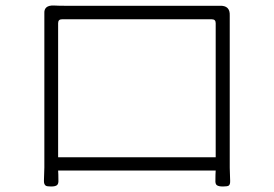

<svg xmlns="http://www.w3.org/2000/svg" viewBox="-20 -683 996 697"><path d="M166 -6Q150 -6 146 -9Q139 -14 139.5 -27.5Q140 -41 141 -75Q141 -104 141 -113V-599Q141 -617 141 -634Q139 -664 175 -663Q192 -662 219 -662H736Q757 -662 777 -662Q816 -664 814 -626Q814 -613 814 -599V-114Q814 -104 814 -74Q815 -40 815.5 -26.5Q816 -13 810 -9Q805 -6 789 -6Q774 -6 767.5 -10.5Q761 -15 762 -29Q762 -51 763 -64H477H191Q192 -52 192 -30Q193 -16 187 -11Q181 -6 166 -6ZM191 -112H477H763V-599Q763 -613 749 -613H205Q191 -613 191 -599Z"/></svg>

Font: GenSenRounded TW L
Style: Regular
Weight: 300
Version: Version 1.501;PS 1;hotconv 16.6.51;makeotf.lib2.5.65220